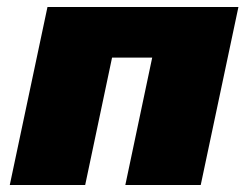

<svg xmlns="http://www.w3.org/2000/svg" viewBox="-20 -530 710 550"><path d="M8 0 116 -510H663L555 0H339L416 -365H301L224 0Z"/></svg>

Font: Saira Expanded ExtraBold
Style: Italic
Weight: 800
Width: 7
Italic angle: -12°
Designer: Hector Gatti with collaboration of the Omnibus-Type team
Foundry: Omnibus-Type
Version: Version 1.101